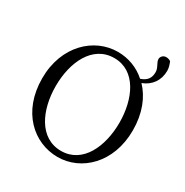

<svg xmlns="http://www.w3.org/2000/svg" viewBox="-197 -1029 1163 1206"><g transform="rotate(30 384.5 -426.5)"><path d="M385 -28C227 -28 153 -192 153 -365C153 -537 227 -701 385 -701C541 -701 615 -537 615 -365C615 -192 541 -28 385 -28ZM712 -797C712 -820 705 -839 697 -859C685 -867 673 -869 664 -869C641 -869 627 -850 627 -835C627 -808 653 -788 653 -753C653 -712 635 -684 589 -669C532 -720 460 -746 385 -746C214 -746 55 -601 55 -365C55 -121 213 16 385 16C555 16 712 -128 712 -365C712 -489 672 -585 610 -650C674 -674 712 -728 712 -797Z"/></g></svg>

Font: Source Han Serif K
Style: Regular
Weight: 400
Designer: Ryoko NISHIZUKA 西塚涼子 (kana & ideographs); Frank Grießhammer (Latin, Greek & Cyrillic); Wenlong ZHANG 张文龙 (bopomofo); San
Foundry: Adobe Systems Incorporated
Version: Version 1.001;PS 1.001;hotconv 16.6.54;makeotf.lib2.5.65590